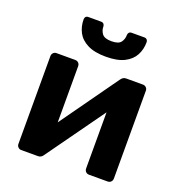

<svg xmlns="http://www.w3.org/2000/svg" viewBox="-134 -857 898 968"><g transform="rotate(20 315.0 -373.0)"><path d="M86 0Q77 0 70 -7Q63 -14 63 -24V-495Q63 -506 70 -513Q77 -520 87 -520H187Q198 -520 205 -513Q212 -506 212 -495V-115L172 -138L433 -504Q438 -511 444.5 -515.5Q451 -520 461 -520H551Q561 -520 568 -513Q575 -506 575 -497V-25Q575 -14 568 -7Q561 0 550 0H450Q440 0 433 -7Q426 -14 426 -25V-390L467 -383L204 -16Q200 -9 193 -4.5Q186 0 177 0ZM326 -588Q265 -588 227.5 -607Q190 -626 173.5 -657.5Q157 -689 157 -727Q157 -735 161.5 -740.5Q166 -746 176 -746H244Q253 -746 258 -740.5Q263 -735 263 -727Q263 -705 276 -688Q289 -671 326 -671Q364 -671 376.5 -688Q389 -705 389 -727Q389 -735 394 -740.5Q399 -746 408 -746H476Q485 -746 490 -740.5Q495 -735 495 -727Q495 -689 478.5 -657.5Q462 -626 425 -607Q388 -588 326 -588Z"/></g></svg>

Font: Rubik SemiBold
Style: Regular
Weight: 600
Designer: Hubert and Fischer
Foundry: Hubert and Fischer
Version: Version 2.300;gftools[0.9.30]